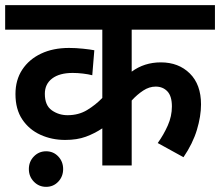

<svg xmlns="http://www.w3.org/2000/svg" viewBox="-20 -642 854 745"><path d="M814 -527H491V-364Q540 -400 604 -400Q673 -400 716.5 -357Q760 -314 760 -237Q760 -191 744 -138Q728 -85 692 -32L592 -87Q615 -119 631 -155Q647 -191 647 -229Q647 -269 629.5 -287.5Q612 -306 584 -306Q559 -306 535.5 -290.5Q512 -275 491 -252V0H377V-144Q347 -124 313 -111.5Q279 -99 233 -99Q181 -99 137 -119Q93 -139 66.5 -178.5Q40 -218 40 -277Q40 -332 66.5 -372Q93 -412 139.5 -434Q186 -456 248 -456Q274 -456 302.5 -453Q331 -450 346 -447L338 -350Q323 -354 302 -356.5Q281 -359 262 -359Q211 -359 182.5 -337.5Q154 -316 154 -278Q154 -233 181 -214Q208 -195 242 -195Q285 -195 318 -215Q351 -235 377 -262V-527H0V-622H814ZM92 14Q92 -15 111.5 -35Q131 -55 159 -55Q187 -55 206 -35Q225 -15 225 14Q225 43 206 63Q187 83 159 83Q131 83 111.5 63Q92 43 92 14Z"/></svg>

Font: Noto Sans Devanagari UI SemiBold
Style: Regular
Weight: 600
Designer: Jelle Bosma - Monotype Design Team
Foundry: Monotype Imaging Inc.
Version: Version 2.003; ttfautohint (v1.8.4.7-5d5b)